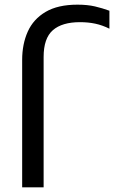

<svg xmlns="http://www.w3.org/2000/svg" viewBox="-20 -803 489 823"><path d="M323 -708Q246 -708 206.5 -673.5Q167 -639 167 -559V0H75V-546Q75 -614 99 -667.5Q123 -721 175.5 -752Q228 -783 312 -783Q355 -783 387 -775.5Q419 -768 449 -757V-680Q419 -695 388.5 -701.5Q358 -708 323 -708Z"/></svg>

Font: Unbounded Light
Style: Regular
Weight: 300
Designer: Luke Prowse, Jean-Baptiste Morizot, Fátima Lázaro, Florian Runge
Foundry: NaN
Version: Version 1.700